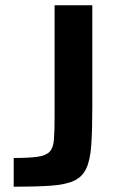

<svg xmlns="http://www.w3.org/2000/svg" viewBox="-20 -708 456 728"><path d="M32 0V-109Q90 -109 122 -113.5Q154 -118 168 -132.5Q182 -147 184.5 -178.5Q187 -210 187 -265V-688H330V-300Q330 -213 326 -157Q322 -101 307 -69Q292 -37 260.5 -22.5Q229 -8 173.5 -4Q118 0 32 0Z"/></svg>

Font: Saira SemiExpanded SemiBold
Style: Regular
Weight: 600
Width: 6
Designer: Hector Gatti with collaboration of the Omnibus-Type team
Foundry: Omnibus-Type
Version: Version 1.101